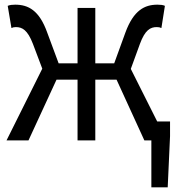

<svg xmlns="http://www.w3.org/2000/svg" viewBox="-20 -601 748 822"><path d="M653 -81 540 -306 579 -413C601 -473 624 -485 651 -485C660 -485 664 -484 671 -481L686 -576C678 -580 666 -581 654 -581C599 -581 552 -557 517 -462L469 -330H388V-567H312V-330H231L182 -462C148 -557 101 -581 45 -581C34 -581 22 -580 13 -576L29 -481C36 -484 40 -485 48 -485C75 -485 98 -473 121 -413L161 -307L8 0H102L222 -260H312V0H388V-260H479L598 0H628V201H698L708 -18V-81Z"/></svg>

Font: Kawkab Mono Light
Style: Bold
Weight: 400
Monospace: yes
Designer: Abdullah Arif
Foundry: Abdullah Arif
Version: Version 1.000;PS 000.500;hotconv 1.0.88;makeotf.lib2.5.64775